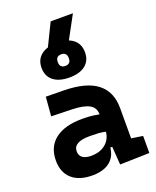

<svg xmlns="http://www.w3.org/2000/svg" viewBox="-169 -1029 924 1136"><g transform="rotate(-20 293.0 -461.5)"><path d="M388.2 4.9 377 -148.4 375 -215.8V-316.9Q375 -358.4 339.6 -377.7Q304.2 -397 234.4 -398.9L102.1 -402.3L111.8 -522.5L224.6 -521Q365.2 -519 433.6 -465.6Q502 -412.1 502 -309.6V-118.2L573.7 -107.4V0ZM212.9 9.8Q130.4 9.8 84.5 -30.8Q38.6 -71.3 38.6 -146Q38.6 -232.9 98.6 -279.3Q158.7 -325.7 269 -325.7Q311.5 -325.7 342.5 -321.3Q373.5 -316.9 405.3 -307.6L383.8 -204.6Q352.5 -211.9 327.6 -213.1Q302.7 -214.4 275.4 -214.4Q172.9 -214.4 172.9 -155.8Q172.9 -129.4 191.4 -115.5Q210 -101.6 245.6 -101.6Q288.6 -101.6 317.4 -117.7Q346.2 -133.8 360.6 -158.7Q375 -183.6 375 -210V-242.2L393.6 -109.4H352.1L369.1 -125Q367.7 -80.1 348.6 -50Q329.6 -20 295.2 -5.1Q260.7 9.8 212.9 9.8ZM283.4 -581.1Q218.3 -581.1 182.4 -609.9Q146.5 -638.7 146.5 -690.7Q146.5 -742.7 182.4 -771.2Q218.3 -799.8 283.2 -799.8Q348.6 -799.8 384.3 -771.2Q419.9 -742.6 419.9 -690.4Q419.9 -638.7 384.3 -609.9Q348.6 -581.1 283.4 -581.1ZM283.2 -653.8Q317.9 -653.8 317.9 -690.4Q317.9 -727.1 283.2 -727.1Q248.5 -727.1 248.5 -690.4Q248.5 -653.8 283.2 -653.8ZM200.7 -746.1 291.5 -931.6H431.6L331.1 -746.1Z"/></g></svg>

Font: Cascadia Mono
Style: Regular
Weight: 400
Monospace: yes
Designer: Aaron Bell
Foundry: Saja Typeworks
Version: Version 2102.003